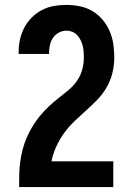

<svg xmlns="http://www.w3.org/2000/svg" viewBox="-20 -763 540 783"><path d="M58 0V-1Q58 -27 58.5 -52.5Q59 -78 62.5 -103.5Q66 -129 72.5 -154Q79 -179 89.5 -203Q100 -227 113.5 -249Q127 -271 143.5 -291Q160 -311 178.5 -328.5Q197 -346 217.5 -362Q238 -378 258 -394.5Q278 -411 293 -432Q308 -453 315 -478Q322 -503 322 -529Q322 -541 321 -553.5Q320 -566 317 -577.5Q314 -589 308.5 -600Q303 -611 294.5 -620Q286 -629 274.5 -633.5Q263 -638 251 -638Q235 -638 220 -630Q205 -622 196 -608.5Q187 -595 183.5 -579Q180 -563 180 -546V-543H56V-550Q56 -576 61.5 -601.5Q67 -627 79 -650Q91 -673 109.5 -691.5Q128 -710 151 -722Q174 -734 199.5 -738.5Q225 -743 251 -743Q278 -743 305.5 -737.5Q333 -732 356.5 -718Q380 -704 398 -683Q416 -662 427 -636.5Q438 -611 442 -583.5Q446 -556 446 -529Q446 -497 438.5 -466Q431 -435 415 -407Q399 -379 376.5 -356Q354 -333 330.5 -312Q307 -291 283.5 -268.5Q260 -246 241.5 -220.5Q223 -195 209.5 -165.5Q196 -136 190 -105H442V0Z"/></svg>

Font: Iosevka Extrabold
Style: Regular
Weight: 800
Monospace: yes
Designer: Belleve Invis
Foundry: Belleve Invis
Version: Version 32.5.0; ttfautohint (v1.8.4)